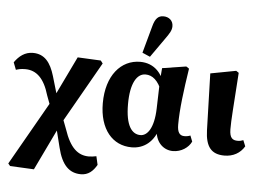

<svg xmlns="http://www.w3.org/2000/svg" viewBox="-62 -863 1552 1146"><g transform="rotate(5 714.5 -290.0)"><path d="M37.3 188.8 180.7 195.9 313.4 -80.5 534.5 -469.1 521.8 -485.7 382.8 -492.5 258.7 -235.1 25.3 174.4 37.3 188.8ZM462.3 200.8C506.7 200.8 534.7 175.2 557 136.6L545.4 85.6C531.8 88.4 514.2 91 500.8 91C435.3 91 387.3 50.5 350.8 -59L323.3 -131.4L283.3 -101.5L322 53.4C347.4 158.1 393.7 200.8 462.3 200.8ZM249 -175.6 293.1 -205.6 245.1 -368.8C221.7 -447.4 185.1 -495.8 114.8 -495.8C67 -495.8 32.2 -468.7 5 -429.8L21.8 -386.2C35.2 -390.7 50.3 -395.2 77.2 -395.2C145.1 -395.2 192.2 -349.7 220.9 -251L249 -175.6Z M750 14.4C820.8 14.4 884.2 -27.7 910.1 -126.2L890.8 -96.2C896.1 -22.8 945.1 15.2 997.2 15.2C1047.7 15.2 1090.7 -14.8 1107.5 -51.3L1093.7 -86.4C1084 -82.1 1072.3 -79.5 1057.9 -79.5C1028.3 -79.5 1015.3 -100.6 1015.3 -144.8C1015.3 -235.5 1030.3 -352.2 1050.6 -483.2L1033.5 -494.7L890.2 -472.3L883.9 -394.2L879.1 -228.5C875.5 -110.4 836.7 -62.9 795.9 -62.9C745 -62.9 706.3 -111.3 706.3 -240.6C706.3 -368.7 745 -426.1 795.4 -426.1C837.1 -426.1 871.8 -397.1 896.4 -332.6L910.7 -348.9C898.7 -439.9 841.2 -498.5 757.4 -498.5C642.1 -498.5 555.9 -399.2 555.9 -233.4C555.9 -76.8 635.7 14.4 750 14.4ZM765.5 -553.8 812.1 -533.6 894.6 -650.9C917.1 -682.8 930 -701.5 930 -726.8C930 -760.4 904.6 -781.2 871.9 -781.2C841.2 -781.2 822.4 -763.9 809.5 -714L765.5 -553.8Z M1305.9 15.2C1358.2 15.2 1400.6 -8.6 1425.3 -50.5L1410.8 -86.4C1401.1 -82.1 1390.2 -79.5 1377.6 -79.5C1346.6 -79.5 1328.7 -91.9 1328.2 -144.4C1327.9 -201.8 1334.5 -275.1 1348.3 -484.2L1332.5 -494.9L1179.5 -466.1L1189.5 -126.4C1192.6 -27.6 1227.6 15.2 1305.9 15.2Z"/></g></svg>

Font: Source Serif Variable
Style: Regular
Weight: 389
Designer: Frank Grießhammer
Foundry: Adobe Systems Incorporated
Version: Version 3.001;hotconv 1.0.111;makeotfexe 2.5.65597